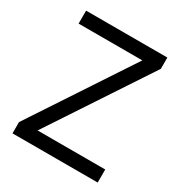

<svg xmlns="http://www.w3.org/2000/svg" viewBox="-168 -836 906 958"><g transform="rotate(30 285.5 -357.0)"><path d="M530.8 0H40V-64.9L418.9 -639.2H51.8V-713.9H520V-648.9L141.1 -75.2H530.8Z"/></g></svg>

Font: f04114697
Style: Regular
Weight: 400
Foundry: Ascender Corporation
Version: Version 1.10